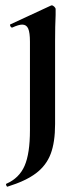

<svg xmlns="http://www.w3.org/2000/svg" viewBox="-20 -416 303 718"><path d="M188 -360Q186 -320 186 -262V48Q186 116 169.5 159.5Q153 203 114.5 232Q76 261 8 282Q6 283 3.5 277.5Q1 272 4 271Q52 250 72 204Q92 158 92 71V-260Q92 -294 85.5 -309Q79 -324 63 -324Q50 -324 26 -313H25Q21 -313 18.5 -318.5Q16 -324 19 -325L170 -395L173 -396Q178 -396 183 -391Q188 -386 188 -382Z"/></svg>

Font: Cormorant Infant
Style: Bold
Weight: 700
Designer: Christian Thalmann (Catharsis Fonts)
Foundry: Catharsis Fonts
Version: Version 4.000